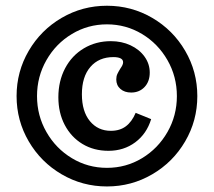

<svg xmlns="http://www.w3.org/2000/svg" viewBox="-20 -651 759 682"><path d="M38.9 -309.7Q38.9 -396.8 82.1 -470.6Q125.2 -544.4 199 -587.5Q272.8 -630.6 359.9 -630.6Q447 -630.6 520.8 -587.5Q594.6 -544.4 637.7 -470.6Q680.9 -396.8 680.9 -309.7Q680.9 -222.6 637.7 -148.8Q594.6 -75 520.8 -31.9Q447 11.3 359.9 11.3Q272.8 11.3 199 -31.9Q125.2 -75 82.1 -148.8Q38.9 -222.6 38.9 -309.7ZM187.3 -305.6Q187.3 -362.9 211.3 -408.5Q235.3 -454 278.1 -479.4Q320.8 -504.8 373.8 -504.8Q412.1 -504.8 443.6 -490.1Q475.1 -475.4 493.5 -449.8Q511.9 -424.1 511.9 -393.2Q511.9 -361.3 493.4 -341.8Q474.9 -322.3 445.9 -322.3Q422.3 -322.3 407.7 -335.1Q393 -348 393 -368.9Q393 -380.1 397 -388.5Q401 -396.9 407.5 -407.4Q411.7 -413.2 414.5 -418.9Q417.3 -424.6 417.3 -429.7Q417.3 -439.3 408.1 -443.8Q398.9 -448.2 382.9 -448.2Q331.2 -448.2 301.1 -413.3Q270.9 -378.3 270.9 -316.2Q270.9 -255.2 299.4 -220.7Q327.9 -186.3 373.8 -186.3Q405.7 -186.3 427.1 -202.4Q448.5 -218.5 461.9 -250.2L516.9 -227.8Q501 -175.7 460.4 -145.5Q419.8 -115.3 365.2 -115.3Q313.3 -115.3 273.1 -139.5Q232.9 -163.7 210.1 -206.9Q187.3 -250.1 187.3 -305.6ZM608.3 -309.7Q608.3 -379 574.8 -437.5Q541.3 -496 484.5 -530.2Q427.6 -564.5 359.9 -564.5Q292.1 -564.5 235.3 -530.2Q178.4 -496 145 -437.5Q111.5 -379 111.5 -309.7Q111.5 -240.3 145 -181.9Q178.4 -123.4 235.3 -89.1Q292.1 -54.8 359.9 -54.8Q427.6 -54.8 484.5 -89.1Q541.3 -123.4 574.8 -181.9Q608.3 -240.3 608.3 -309.7Z"/></svg>

Font: Playfair Micro SmCond SmLight
Style: Regular
Weight: 360
Width: 4
Designer: Claus Eggers Sørensen
Foundry: Claus Eggers Sørensen
Version: Version 2.100;Glyphs 3.2 (3219)